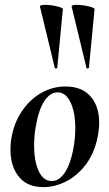

<svg xmlns="http://www.w3.org/2000/svg" viewBox="-20 -754 448 788"><path d="M23 -139Q23 -169 28 -193Q39 -253 71.5 -300Q104 -347 150 -373Q196 -399 249 -399Q316 -399 351.5 -358.5Q387 -318 387 -250Q387 -223 381 -193Q368 -127 333.5 -80.5Q299 -34 252.5 -10Q206 14 158 14Q92 14 57.5 -28.5Q23 -71 23 -139ZM282 -149Q289 -188 289 -228Q289 -293 269.5 -334Q250 -375 216 -375Q186 -375 162.5 -340Q139 -305 127 -236Q120 -197 120 -157Q120 -92 139 -51.5Q158 -11 192 -11Q224 -11 247.5 -48Q271 -85 282 -149ZM166 -734Q188 -734 213.5 -728Q239 -722 238 -716L215 -476Q215 -474 210.5 -473Q206 -472 205 -475L144 -727Q143 -734 166 -734ZM296 -734Q318 -734 343.5 -728Q369 -722 368 -716L345 -476Q345 -474 340.5 -473Q336 -472 335 -475L274 -727Q273 -734 296 -734Z"/></svg>

Font: Cormorant Garamond
Style: Bold Italic
Weight: 700
Italic angle: -10°
Designer: Christian Thalmann (Catharsis Fonts)
Foundry: Catharsis Fonts
Version: Version 4.000